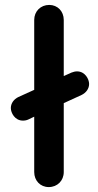

<svg xmlns="http://www.w3.org/2000/svg" viewBox="-20 -760 397 780"><path d="M96 -275 119 -286V-61C119 -26 144 0 178 0C213 0 239 -26 239 -61V-341L311 -374C330 -383 342 -400 342 -419C342 -438 326 -470 293 -470C285 -470 278 -468 270 -465L239 -451V-679C239 -714 214 -740 180 -740C145 -740 119 -714 119 -679V-395L55 -366C36 -357 24 -340 24 -321C24 -302 40 -270 73 -270C80 -270 88 -271 96 -275Z"/></svg>

Font: Hotpoint
Style: Bold
Weight: 700
Designer: Andrew Paglinawan, Luciano Perondi, Riccardo Olocco
Foundry: CAST Cooperativa Anonima Servizi Tipografici
Version: Version 1.000;PS 2.1;hotconv 16.6.51;makeotf.lib2.5.65220